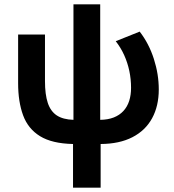

<svg xmlns="http://www.w3.org/2000/svg" viewBox="-20 -660 806 890"><path d="M318.5 210V7.5Q221 5.5 165.5 -28.8Q110 -63 87 -125.8Q64 -188.5 64 -274.5V-500H188.5V-284.5Q188.5 -222 201.5 -183Q214.5 -144 243.2 -125Q272 -106 320.5 -104.5V-640H444.5V-104.5Q480.5 -105 507.2 -115.5Q534 -126 552 -145.5Q570 -165 578.8 -192.2Q587.5 -219.5 587.5 -253Q587.5 -293 579.5 -331Q571.5 -369 555.8 -404Q540 -439 516.5 -469L627.5 -513.5Q670.5 -458 693.2 -387Q716 -316 716 -245.5Q716 -168.5 685 -111.8Q654 -55 593.8 -24Q533.5 7 446.5 7.5V210Z"/></svg>

Font: Geologica Cursive Medium
Style: Regular
Weight: 500
Designer: Sindre Bremnes, Frode Helland
Foundry: Monokrom Skriftforlag AS
Version: Version 1.010;gftools[0.9.28]